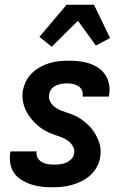

<svg xmlns="http://www.w3.org/2000/svg" viewBox="-20 -785 540 813"><path d="M201 8Q178 8 155.5 5.5Q133 3 112 -4Q91 -11 72 -22.5Q53 -34 40.5 -51.5Q28 -69 24 -91.5Q20 -114 23 -137L25 -144H136L135 -142Q133 -128 139.5 -116.5Q146 -105 157.5 -98.5Q169 -92 182.5 -90Q196 -88 209 -88Q222 -88 235 -89.5Q248 -91 260.5 -96.5Q273 -102 282.5 -112Q292 -122 294 -135Q297 -151 289 -165Q281 -179 268.5 -188.5Q256 -198 241 -203.5Q226 -209 211.5 -214Q197 -219 182.5 -226Q168 -233 155.5 -241.5Q143 -250 132 -260.5Q121 -271 111.5 -283Q102 -295 94 -309Q86 -323 81.5 -338Q77 -353 75.5 -369Q74 -385 77 -402Q81 -422 90.5 -441.5Q100 -461 116 -476Q132 -491 151 -501.5Q170 -512 190 -518Q210 -524 230.5 -526Q251 -528 272 -528Q294 -528 316.5 -525.5Q339 -523 359.5 -516Q380 -509 397.5 -497Q415 -485 426.5 -467Q438 -449 442 -427.5Q446 -406 442 -383L441 -376H330V-378Q332 -391 327 -402.5Q322 -414 311.5 -420.5Q301 -427 288.5 -429.5Q276 -432 264 -432Q252 -432 240.5 -430Q229 -428 217.5 -423Q206 -418 198 -408Q190 -398 188 -386Q185 -369 192.5 -355Q200 -341 212.5 -331.5Q225 -322 239.5 -316.5Q254 -311 269.5 -306Q285 -301 299 -294.5Q313 -288 325.5 -279Q338 -270 349.5 -259.5Q361 -249 370.5 -237Q380 -225 387 -211.5Q394 -198 399.5 -183Q405 -168 406 -151.5Q407 -135 404 -118Q401 -98 390 -78Q379 -58 362.5 -43Q346 -28 326 -18Q306 -8 285 -2Q264 4 243 6Q222 8 201 8ZM199 -587 147 -629 262 -765H378L446 -624L386 -592L310 -697Z"/></svg>

Font: Iosevka Term Curly
Style: Bold Italic
Weight: 700
Italic angle: -9°
Designer: Belleve Invis
Foundry: Belleve Invis
Version: Version 32.3.0